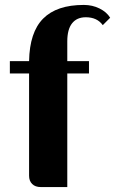

<svg xmlns="http://www.w3.org/2000/svg" viewBox="-20 -759 469 779"><path d="M253 -461V0H146Q123 0 110.5 -12.5Q98 -25 98 -46V-461H20V-511H98Q100 -628 155 -683.5Q210 -739 320 -739Q355 -739 384 -724.5Q413 -710 427 -687L397 -657Q374 -689 328 -689Q292 -689 272.5 -664.5Q253 -640 253 -591V-511H341V-461Z"/></svg>

Font: Cafe24 Danjunghae
Style: Regular
Weight: 400
Designer: Cafe24 thkim, hmlim, mnelim, nhlee, sslee, sskim, smlim, yjkim, sdjeong, hskwak & 4IRTF
Foundry: Cafe24
Version: Version 1.000